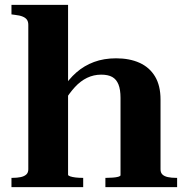

<svg xmlns="http://www.w3.org/2000/svg" viewBox="-20 -767 764 787"><path d="M259 -747V-51Q259 -47 268 -44Q277 -41 290 -39.5Q303 -38 317 -38H321V0H27V-38H32Q50 -38 64.5 -41Q79 -44 87.5 -51.5Q96 -59 96 -73V-665Q96 -678 90.5 -686Q85 -694 73 -699Q61 -704 42 -706L27 -708V-747ZM706 0H412V-38H417Q429 -38 442.5 -39Q456 -40 465 -42.5Q474 -45 474 -49V-366Q474 -400 465.5 -421Q457 -442 440 -451.5Q423 -461 395 -461Q364 -461 337 -448Q310 -435 287 -410Q264 -385 242 -349L236 -402Q261 -442 293 -470Q325 -498 365.5 -513Q406 -528 456 -528Q511 -528 552 -509.5Q593 -491 615.5 -453.5Q638 -416 638 -359V-73Q638 -59 646 -51.5Q654 -44 668.5 -41Q683 -38 700 -38H706Z"/></svg>

Font: Roboto Serif 120pt Expanded SemiBold
Style: Regular
Weight: 600
Width: 7
Designer: Greg Gazdowicz
Foundry: Commercial Type
Version: Version 1.008